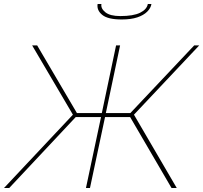

<svg xmlns="http://www.w3.org/2000/svg" viewBox="-44 -936 1012 956"><path d="M-24 0 319 -365 116 -710H141L339 -373H463L534 -710H554L483 -373H605L923 -710H948L623 -365L836 0H810L604 -353H479L404 0H384L459 -353H333L2 0ZM562 -839Q493 -839 465 -862Q437 -885 442 -916H461Q457 -894 480.5 -875Q504 -856 555 -856Q620 -856 653.5 -872.5Q687 -889 692 -916H710Q707 -896 689 -878Q671 -860 639.5 -849.5Q608 -839 562 -839Z"/></svg>

Font: Raleway Thin
Style: Italic
Weight: 100
Italic angle: -12°
Designer: Matt McInerney, Pablo Impallari, Rodrigo Fuenzalida
Foundry: Matt McInerney, Pablo Impallari, Rodrigo Fuenzalida
Version: Version 4.026